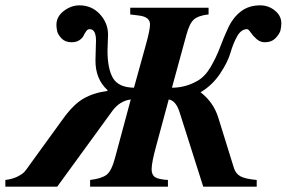

<svg xmlns="http://www.w3.org/2000/svg" viewBox="-83 -698 1072 718"><path d="M613 -564 560 -370Q611 -370 656 -396Q684 -412 705 -448Q726 -484 740 -521.5Q754 -559 771 -595.5Q788 -632 817.5 -655Q847 -678 890 -678Q921 -678 945 -658.5Q969 -639 969 -611Q969 -598 966 -585Q963 -572 948 -556Q933 -540 907 -540Q890 -540 876.5 -552Q863 -564 854.5 -576.5Q846 -589 841 -589Q819 -589 804 -562.5Q789 -536 779 -501Q769 -466 740 -422.5Q711 -379 667 -353Q715 -316 733 -259L792 -69Q799 -48 816.5 -38.5Q834 -29 877 -25V0H677L589 -277Q575 -322 548 -326L501 -152Q484 -90 484 -65Q484 -44 497 -35.5Q510 -27 545 -25V0H254V-25Q296 -30 315 -44Q334 -58 347 -107L406 -326Q365 -321 337 -283L131 0H-63V-25Q-37 -28 -18 -37.5Q1 -47 8.5 -55.5Q16 -64 29 -83L153 -254Q192 -308 229.5 -329.5Q267 -351 319 -358V-361Q274 -402 274 -471Q274 -485 275 -511Q276 -537 276 -546Q276 -589 252 -589Q245 -589 239.5 -581.5Q234 -574 229.5 -564.5Q225 -555 213.5 -547.5Q202 -540 185 -540Q161 -540 147.5 -554Q134 -568 131 -580.5Q128 -593 128 -605Q128 -636 155.5 -657Q183 -678 214 -678Q260 -678 290.5 -645Q321 -612 321 -568Q321 -556 320 -536.5Q319 -517 319 -509Q319 -441 339.5 -406Q360 -371 418 -370L464 -536Q478 -587 478 -607Q478 -635 436 -640L404 -644V-669H697V-644Q659 -640 642 -625Q625 -610 613 -564Z"/></svg>

Font: STIX MathJax Alphabets
Style: Bold Italic
Weight: 700
Italic angle: -16.33°
Designer: MicroPress Inc., with final additions and corrections provided by Coen Hoffman, Elsevier (retired)
Version: Version 1.1.1